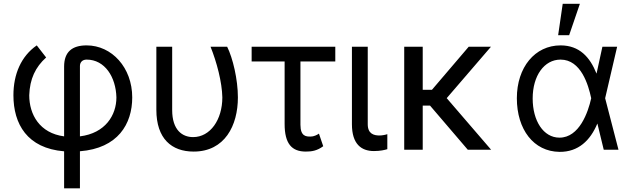

<svg xmlns="http://www.w3.org/2000/svg" viewBox="-20 -793 3347 1017"><path d="M319.6 204.5H403.4V8.2C604.4 -7.5 680.4 -136 680.4 -277C680.4 -434.7 572.4 -552.6 438.9 -552.6C362.2 -552.6 319.6 -518.5 319.6 -440.3V-70.7C190 -87.7 134.9 -186.4 134.9 -288.4C137.8 -375 167.6 -437.5 224.4 -488.6L174.7 -552.6C92.3 -495.7 51.1 -400.6 51.1 -288.4C51.1 -136.7 123.6 -7.5 319.6 8.5ZM403.4 -70.7V-443.2C403.4 -461.6 414.8 -477.3 438.9 -477.3C535.5 -477.3 593.8 -384.9 596.6 -277C596.6 -182.9 538 -87.4 403.4 -70.7Z M808.2 -545.5V-211.6C808.2 -58.2 889.2 9.9 1005.7 9.9C1170.5 9.9 1240.1 -127.8 1240.1 -277C1240.1 -372.2 1213.1 -485.8 1183.2 -545.5H1095.2C1127.8 -464.5 1156.2 -358 1157.7 -277C1157.7 -159.1 1093.8 -66.8 1002.8 -66.8C946 -66.8 892 -103.7 892 -210.2V-545.5Z M1756 -545.5H1312.9V-467.3H1487.6V-136.4C1487.6 -31.2 1525.9 9.9 1599.8 9.9C1631 9.9 1659.4 5.7 1692.1 -18.5L1669.4 -85.2C1659.4 -78.1 1642.4 -69.6 1625.4 -69.6C1602.6 -69.6 1571.4 -69.6 1571.4 -132.1V-467.3H1756Z M1844.1 -545.5V-134.9C1844.1 -29.8 1893.8 7.1 1960.6 7.1C1994.7 7.1 2017.4 1.4 2031.6 -2.8V-82.4C2024.5 -79.5 2004.6 -75.3 1990.4 -75.3C1960.6 -75.3 1927.9 -83.8 1927.9 -134.9V-545.5Z M2219.1 -545.5H2121.1V0H2219.1V-233.7H2257.8L2457.7 0H2581.3L2346.2 -273.1L2580.6 -545.5H2462.7L2268.1 -317.5H2219.1Z M2943.5 11.4C3044 12.4 3106.9 -49.7 3143.8 -137.8H3144.5L3177.9 0H3256L3185.4 -272.7L3248.9 -545.5H3170.8L3139.9 -403.4H3139.6C3104.8 -490.8 3048.7 -552.6 2949.2 -552.6C2813.6 -552.6 2717.7 -436.8 2717.7 -272.7C2717.7 -107.2 2806.8 9.9 2943.5 11.4ZM3111.5 -272.7 3111.2 -271.3C3095.5 -199.9 3049 -63.9 2943.5 -63.9C2858.3 -63.9 2801.5 -153.1 2801.5 -271.3C2801.5 -392 2862.6 -477.3 2949.2 -477.3C3057.5 -477.3 3096.6 -343 3111.2 -274.1ZM2936.4 -606.5H2994.7L3051.5 -772.7H2960.6Z"/></svg>

Font: Karasuma Gothic
Style: Regular
Weight: 400
Designer: Rasmus Andersson, Ryoko Nishizuka
Foundry: Genbu
Version: Version 1.00